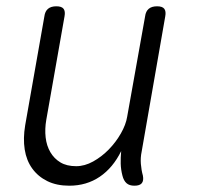

<svg xmlns="http://www.w3.org/2000/svg" viewBox="-20 -580 640 610"><path d="M407 10Q391 10 382 2Q373 -6 369 -22Q364 -41 363.5 -60Q363 -79 365 -100Q339 -47 297 -18.5Q255 10 200 10Q160 10 130.5 -4.5Q101 -19 82.5 -44.5Q64 -70 58.5 -105Q53 -140 60 -182L121 -528Q123 -544 132.5 -552Q142 -560 159 -560Q176 -560 182 -552Q188 -544 185 -528L127 -199Q122 -170 125 -143.5Q128 -117 140 -96.5Q152 -76 172 -64Q192 -52 222 -52Q249 -52 276 -67Q303 -82 325.5 -105Q348 -128 364 -156Q380 -184 384 -209L441 -528Q443 -544 452.5 -552Q462 -560 479 -560Q496 -560 502 -552Q508 -544 505 -528L430 -98Q426 -79 427.5 -59.5Q429 -40 434 -22Q437 -6 430.5 2Q424 10 407 10Z"/></svg>

Font: Maple Mono NL ExtraLight
Style: Italic
Weight: 275
Italic angle: -10°
Monospace: yes
Designer: subframe7536
Version: Version 7.000